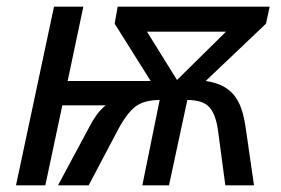

<svg xmlns="http://www.w3.org/2000/svg" viewBox="-20 -556 843 576"><path d="M142 -536H230L183 -313H432L324 -485L333 -536H789L778 -485L597 -313Q631 -308 652.5 -295.5Q674 -283 687 -264Q700 -245 707 -220.5Q714 -196 718 -166L742 0H656L634 -165Q627 -214 607.5 -235Q588 -256 542 -256L487 0H407L459 -256Q412 -256 386 -236Q360 -216 333 -165L246 0H154L249 -177Q257 -193 269 -210Q281 -227 297 -240H167L116 0H28ZM511 -316 658 -461H421Z"/></svg>

Font: BC Sans
Style: Italic
Weight: 400
Italic angle: -12°
Designer: Monotype Design Team
Designer: Province of B.C.
Foundry: Monotype Imaging Inc.
Version: Version 2.000;GOOG;noto-source:20170915:90ef993387c0